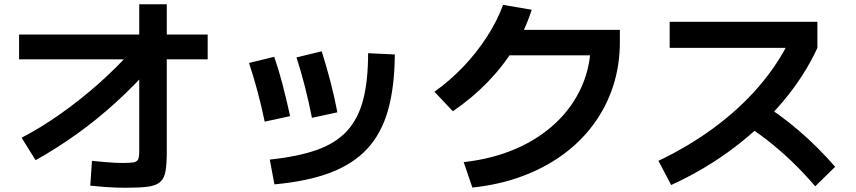

<svg xmlns="http://www.w3.org/2000/svg" viewBox="-20 -838 4040 906"><path d="M82 -188Q174 -236 266 -301Q358 -366 444 -442Q530 -518 604 -601L699 -530Q617 -437 527.5 -355.5Q438 -274 343 -206Q248 -138 148 -82ZM573 48Q549 48 524 47Q499 46 470.5 44Q442 42 406 38L414 -79Q445 -76 472 -73.5Q499 -71 521.5 -70Q544 -69 560 -69Q595 -69 611 -72Q627 -75 632 -86.5Q637 -98 637 -122V-818H767V-122Q767 -64 761 -30Q755 4 735.5 21Q716 38 677.5 43Q639 48 573 48ZM70 -558V-675H960V-558Z M1253 -85Q1386 -99 1475 -130.5Q1564 -162 1617 -219.5Q1670 -277 1693.5 -366.5Q1717 -456 1717 -587L1843 -581Q1842 -428 1811 -318Q1780 -208 1712.5 -135.5Q1645 -63 1537 -22.5Q1429 18 1275 32ZM1229 -264Q1214 -337 1195 -407.5Q1176 -478 1155 -541L1274 -570Q1294 -513 1312.5 -442.5Q1331 -372 1349 -290ZM1452 -282Q1437 -358 1418.5 -430.5Q1400 -503 1379 -567L1498 -596Q1519 -530 1538.5 -456Q1558 -382 1572 -308Z M2168 -73Q2303 -88 2413 -135.5Q2523 -183 2602.5 -258Q2682 -333 2725 -430Q2768 -527 2768 -640L2825 -577H2340V-697H2905V-640Q2905 -529 2873 -431Q2841 -333 2780.5 -251Q2720 -169 2634.5 -107Q2549 -45 2441.5 -5.5Q2334 34 2209 47ZM2030 -405Q2103 -457 2166 -523Q2229 -589 2277.5 -664Q2326 -739 2354 -815L2489 -792Q2459 -698 2407 -612.5Q2355 -527 2282 -451.5Q2209 -376 2117 -313Z M3087 -79Q3231 -148 3349.5 -235.5Q3468 -323 3557.5 -426Q3647 -529 3704 -644L3744 -612H3140V-735H3837V-612Q3777 -481 3675 -359.5Q3573 -238 3439 -137.5Q3305 -37 3147 35ZM3827 41Q3770 -25 3714.5 -78Q3659 -131 3600 -177Q3541 -223 3473 -264L3561 -360Q3660 -298 3748.5 -222.5Q3837 -147 3921 -51Z"/></svg>

Font: M PLUS 1 Thin
Style: Bold
Weight: 700
Version: Version 1.001